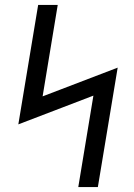

<svg xmlns="http://www.w3.org/2000/svg" viewBox="-20 -755 540 775"><path d="M296 0 357 -369 54 -253 134 -735H213L152 -366L455 -482L375 0Z"/></svg>

Font: Iosevka Gothic
Style: Italic
Weight: 400
Italic angle: -9°
Monospace: yes
Designer: Belleve Invis
Foundry: Belleve Invis
Version: Version 15.5.1; ttfautohint (v1.8.4)